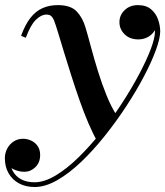

<svg xmlns="http://www.w3.org/2000/svg" viewBox="-66 -490 663 770"><path d="M73 260Q36.5 260 9.8 245.2Q-17 230.5 -31.8 204.5Q-46.5 178.5 -46.5 144.5Q-46.5 124 -37.2 106.2Q-28 88.5 -11.5 77.5Q5 66.5 27 66.5Q42.5 66.5 58.2 73.5Q74 80.5 84.5 95Q95 109.5 95 132Q95 162 75.8 180.5Q56.5 199 32 199Q15 199 -3 192.5Q-21 186 -33.2 173.8Q-45.5 161.5 -45.5 144.5H-26.5Q-26.5 174 -14.8 195.8Q-3 217.5 19 229.2Q41 241 72.5 241Q111.5 241 156.8 214Q202 187 248.5 141.5Q295 96 339.8 39.8Q384.5 -16.5 423.5 -76.5Q462.5 -136.5 492.2 -192.8Q522 -249 538.8 -293.5Q555.5 -338 555.5 -363.5Q555.5 -383.5 548.2 -403.5Q541 -423.5 525.8 -436.5Q510.5 -449.5 487 -449.5V-468.5Q509.5 -468.5 526.8 -458.8Q544 -449 553.8 -433.2Q563.5 -417.5 563.5 -400.5Q563.5 -381 553 -365.2Q542.5 -349.5 525.8 -340.8Q509 -332 489 -332Q454.5 -332 433.8 -352.5Q413 -373 413 -401Q413 -429.5 434 -449.5Q455 -469.5 487 -469.5Q520 -469.5 539.8 -452.8Q559.5 -436 568 -411.5Q576.5 -387 576.5 -364.5Q576.5 -336.5 559.2 -289.2Q542 -242 511.5 -184Q481 -126 440.8 -64.5Q400.5 -3 354.2 55Q308 113 259.5 159.2Q211 205.5 163.2 232.8Q115.5 260 73 260ZM324.5 77.5Q306.5 46 288.2 3.2Q270 -39.5 253 -88Q236 -136.5 220.5 -185.2Q205 -234 191.5 -278Q178 -322 167.8 -356.2Q157.5 -390.5 150.5 -408.5Q147.5 -416.5 141 -424Q134.5 -431.5 119.5 -431.5Q99.5 -431.5 78 -410.8Q56.5 -390 37.5 -338.5L18.5 -346.5Q35 -391.5 56.2 -418.5Q77.5 -445.5 104.8 -457.5Q132 -469.5 166 -469.5Q217.5 -469.5 241.5 -444.2Q265.5 -419 277 -379.5Q287 -346 299.2 -300Q311.5 -254 327 -204Q342.5 -154 361.5 -107Q380.5 -60 404 -24Q395.5 -11 386.2 1.2Q377 13.5 367.2 26Q357.5 38.5 346.8 51.5Q336 64.5 324.5 77.5Z"/></svg>

Font: Bodoni Moda 11pt SemiBold
Style: Italic
Weight: 600
Italic angle: -13°
Designer: Owen Earl
Foundry: indestructible type
Version: Version 2.004